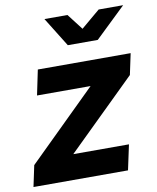

<svg xmlns="http://www.w3.org/2000/svg" viewBox="-112 -806 710 870"><g transform="rotate(-10 242.5 -370.5)"><path d="M-28.7 0 -8.1 -97.3 305.5 -405.7H59.1L83.1 -521H510.2L489.6 -424L174.7 -115.4H430.9L406.2 0ZM236.1 -605.9 152.3 -740.9H258.2L314.7 -667.6L401.7 -740.9H514.4L373.8 -605.9Z"/></g></svg>

Font: Red Hat Display
Style: Italic
Weight: 300
Italic angle: -12°
Designer: Pentagram, MCKL
Foundry: Pentagram, MCKL
Version: Version 1.023